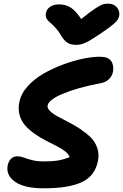

<svg xmlns="http://www.w3.org/2000/svg" viewBox="-20 -1020 672 1049"><path d="M571.8 -1000Q599.6 -1000 616.9 -981.7Q634.3 -963.4 631.8 -937Q630.4 -918.5 611.8 -899.2Q593.3 -879.9 525.9 -834Q485.8 -807.6 470 -798.3Q454.1 -789.1 435.1 -782Q416 -774.9 397 -774.9Q366.7 -774.9 348.4 -786.6Q330.1 -798.3 314.9 -824.2Q300.8 -849.1 282.5 -868.9Q264.2 -888.7 252.4 -897.7Q240.7 -906.7 234.1 -919.4Q227.5 -932.1 231 -949.2Q234.4 -970.2 254.4 -983.2Q274.4 -996.1 300.8 -996.1Q338.9 -996.1 366.2 -978.8Q393.6 -961.4 423.8 -916Q471.7 -955.1 501.2 -974.1Q530.8 -993.2 542.7 -996.6Q554.7 -1000 571.8 -1000ZM219.2 8.8Q112.8 8.8 62.3 -26.9Q11.7 -62.5 22 -116.2Q33.2 -166 76.2 -166Q91.8 -166 109.9 -159.2Q127.9 -152.3 154.8 -145.3Q181.6 -138.2 219.2 -138.2Q267.1 -138.2 297.1 -143.3Q327.1 -148.4 359.9 -161.1Q356.9 -176.3 338.1 -191.4Q319.3 -206.5 292.2 -220.5Q265.1 -234.4 233.4 -250.5Q201.7 -266.6 172.4 -286.9Q143.1 -307.1 120.4 -331.3Q97.7 -355.5 87.6 -389.4Q77.6 -423.3 85.9 -462.9Q94.7 -508.3 131.6 -549.1Q168.5 -589.8 218.8 -618.4Q269 -647 326.4 -668.2Q383.8 -689.5 435.3 -699.7Q486.8 -710 524.9 -710Q570.8 -710 587.2 -686.8Q603.5 -663.6 597.2 -627Q591.8 -603 574.2 -586.4Q556.6 -569.8 527.8 -564.9Q403.8 -541.5 325 -508.5Q246.1 -475.6 240.2 -443.8Q237.3 -429.2 252.7 -413.8Q268.1 -398.4 294.7 -384Q321.3 -369.6 354 -353Q386.7 -336.4 418.2 -315.4Q449.7 -294.4 474.6 -270.3Q499.5 -246.1 511.2 -212.4Q522.9 -178.7 515.1 -140.1Q498.5 -58.1 426.8 -24.7Q355 8.8 219.2 8.8Z"/></svg>

Font: Shantell Sans Normal
Style: Bold Italic
Weight: 700
Italic angle: -11.31°
Designer: Stephen Nixon, Anya Danilova, Shantell Martin
Foundry: Arrow Type
Version: Version 1.006;[559af2be0]